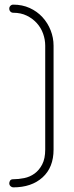

<svg xmlns="http://www.w3.org/2000/svg" viewBox="-20 -788 318 828"><path d="M37 20Q31 20 25.5 15Q20 10 20 2Q20 -3 23.5 -9Q27 -15 37 -15Q60 -15 84.5 -20Q109 -25 129 -39.5Q149 -54 162 -79Q175 -104 175 -143V-591Q175 -617 166 -642.5Q157 -668 139 -688Q121 -708 95.5 -720.5Q70 -733 37 -733Q30 -733 25 -738Q20 -743 20 -751Q20 -758 25 -763Q30 -768 37 -768Q76 -768 108 -753.5Q140 -739 163 -714Q186 -689 198.5 -657Q211 -625 211 -591V-143Q211 -66 163.5 -23Q116 20 37 20Z"/></svg>

Font: AkaAcidDosis
Style: ExtraLight
Weight: 250
Designer: Edgar Tolentino, Pablo Impallari, Igino Marini, Aka-Acid
Foundry: Edgar Tolentino, Pablo Impallari, Igino Marini, Aka-Acid
Version: Version 1.007